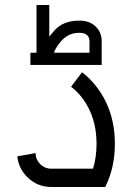

<svg xmlns="http://www.w3.org/2000/svg" viewBox="-20 -748 528 768"><path d="M185.5 0Q128.9 0 88.9 -40Q54.2 -74.7 49.3 -122.6L122.1 -135.7Q122.6 -109.9 140.6 -91.8Q159.2 -73.2 185.5 -73.2H352.1Q366.2 -119.1 366.2 -172.9Q366.2 -280.3 309.1 -356Q288.1 -383.3 264.2 -400.9L308.1 -459Q335.9 -438 360.8 -407.7Q439.5 -310.1 439.5 -172.9Q439.5 -76.7 400.9 0ZM337.9 -537.1V-584.5Q337.9 -597.7 328.4 -607.2Q318.8 -616.7 296.9 -616.7Q251.5 -616.7 221.7 -580.1Q199.2 -552.2 196.3 -537.1ZM177.2 -601.6Q187 -613.8 197.3 -625.5Q231.9 -665.5 296.9 -665.5Q338.9 -665.5 362.8 -641.8Q386.7 -618.2 386.7 -584.5V-488.3H101.6V-537.1H126V-728H177.2Z"/></svg>

Font: Catrinity
Style: Regular
Weight: 400
Designer: Alexander Lange
Foundry: High-Logic / Made with FontCreator
Version: Version 2.090;May 20, 2024;FontCreator 15.0.0.2974 64-bit